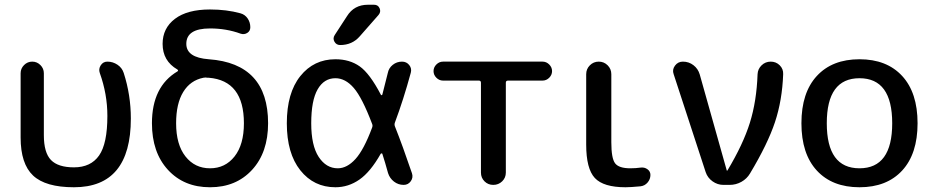

<svg xmlns="http://www.w3.org/2000/svg" viewBox="-20 -780 3928 810"><path d="M292 10Q172 10 119.5 -39.5Q67 -89 67 -200V-471Q67 -491 81.5 -505.5Q96 -520 116 -520Q136 -520 150.5 -505.5Q165 -491 165 -471V-210Q165 -136 195 -105Q225 -74 292 -74Q363 -74 398 -124Q433 -174 433 -291Q433 -383 401 -472Q395 -489 405 -504.5Q415 -520 433 -520Q456 -520 475.5 -507Q495 -494 502 -472Q532 -379 532 -280Q532 10 292 10Z M838 -452Q783 -441 753 -392Q723 -343 723 -260Q723 -170 762.5 -120Q802 -70 866 -70Q930 -70 969.5 -120Q1009 -170 1009 -260Q1009 -440 861 -452H856Q847 -454 838 -452ZM621 -260Q621 -415 729 -479Q734 -483 728 -487Q666 -523 666 -595Q666 -661 718 -700.5Q770 -740 866 -740Q936 -740 994 -724Q1013 -719 1024.5 -702.5Q1036 -686 1036 -665Q1036 -649 1023 -641Q1010 -633 995 -638Q935 -660 866 -660Q766 -660 766 -595Q766 -537 861 -530Q1111 -512 1111 -260Q1111 -137 1043.5 -63.5Q976 10 866 10Q756 10 688.5 -63.5Q621 -137 621 -260Z M1395 -450Q1347 -450 1320 -403Q1293 -356 1293 -260Q1293 -166 1324.5 -118Q1356 -70 1405 -70Q1444 -70 1479.5 -109Q1515 -148 1550 -242Q1553 -250 1550 -257Q1508 -368 1472.5 -409Q1437 -450 1395 -450ZM1395 10Q1304 10 1247 -61.5Q1190 -133 1190 -260Q1190 -388 1247 -459Q1304 -530 1395 -530Q1455 -530 1497.5 -500Q1540 -470 1587 -380Q1588 -378 1590 -378.5Q1592 -379 1593 -381Q1599 -403 1616 -472Q1620 -493 1637 -506.5Q1654 -520 1676 -520Q1695 -520 1706.5 -505.5Q1718 -491 1713 -473Q1682 -359 1646 -263Q1643 -255 1646 -247Q1679 -164 1718 -49Q1724 -31 1713 -15.5Q1702 0 1683 0Q1660 0 1642 -14Q1624 -28 1617 -50Q1605 -94 1593 -131Q1592 -133 1590 -133Q1588 -133 1586 -131Q1543 -55 1496.5 -22.5Q1450 10 1395 10ZM1532 -760H1558Q1575 -760 1581.5 -745Q1588 -730 1577 -717L1498 -627Q1466 -590 1415 -590Q1399 -590 1391 -604Q1383 -618 1392 -632L1444 -712Q1474 -760 1532 -760Z M1849 -440Q1833 -440 1821 -452Q1809 -464 1809 -480Q1809 -496 1821 -508Q1833 -520 1849 -520H2269Q2285 -520 2297 -508Q2309 -496 2309 -480Q2309 -464 2297 -452Q2285 -440 2269 -440H2123Q2114 -440 2114 -431V-52Q2114 -30 2098.5 -15Q2083 0 2061 0Q2039 0 2024 -15Q2009 -30 2009 -52V-431Q2009 -440 2000 -440Z M2619 10Q2526 10 2489.5 -29Q2453 -68 2453 -170V-467Q2453 -489 2468.5 -504.5Q2484 -520 2506 -520Q2528 -520 2543.5 -504.5Q2559 -489 2559 -467V-180Q2559 -112 2575 -91Q2591 -70 2639 -70Q2662 -70 2683 -73Q2699 -75 2711.5 -66Q2724 -57 2724 -42Q2724 -24 2712 -10Q2700 4 2682 6Q2640 10 2619 10Z M2957 -54 2822 -467Q2815 -486 2827.5 -503Q2840 -520 2861 -520Q2886 -520 2905.5 -505Q2925 -490 2932 -466L3046 -61Q3046 -60 3047 -60Q3049 -60 3049 -61Q3115 -171 3143.5 -262Q3172 -353 3176 -467Q3177 -489 3193 -504.5Q3209 -520 3231.5 -520Q3254 -520 3269.5 -504.5Q3285 -489 3284 -467Q3280 -357 3249.5 -265Q3219 -173 3144 -48Q3131 -26 3108 -13Q3085 0 3058 0H3032Q3007 0 2986 -15Q2965 -30 2957 -54Z M3744 -260Q3744 -450 3606 -450Q3468 -450 3468 -260Q3468 -70 3606 -70Q3744 -70 3744 -260ZM3786 -60.5Q3721 10 3606 10Q3491 10 3426 -60.5Q3361 -131 3361 -260Q3361 -389 3426 -459.5Q3491 -530 3606 -530Q3721 -530 3786 -459.5Q3851 -389 3851 -260Q3851 -131 3786 -60.5Z"/></svg>

Font: Rounded Mplus 1c Medium
Style: Regular
Weight: 500
Version: Version 1.059.20150529